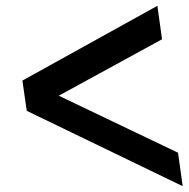

<svg xmlns="http://www.w3.org/2000/svg" viewBox="-20 -633 648 660"><path d="M608 7 72 -252 57 -356 521 -613 537 -498 182 -304 592 -108Z"/></svg>

Font: Krub
Style: Bold Italic
Weight: 700
Italic angle: -8°
Designer: Ekaluck Peanpanawate
Foundry: Cadson Demak Co.,Ltd.
Version: Version 1.000; ttfautohint (v1.6)